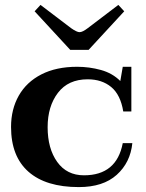

<svg xmlns="http://www.w3.org/2000/svg" viewBox="-20 -752 596 782"><path d="M121 -706 145 -732 270 -637Q293 -621 304 -621Q316 -621 337 -637L462 -732L486 -706L341 -549H266ZM25 -235Q25 -307 56.5 -362.5Q88 -418 148.5 -449Q209 -480 294 -480Q344 -480 391 -467Q438 -454 470 -422L480 -480H515V-298H482Q471 -366 433 -397.5Q395 -429 337 -429Q258 -429 216 -374Q174 -319 174 -234Q174 -147 213 -92.5Q252 -38 322 -38Q455 -38 480 -169H519Q511 -90 455.5 -40Q400 10 301 10Q167 10 96 -52.5Q25 -115 25 -235Z"/></svg>

Font: Taviraj SemiBold
Style: Regular
Weight: 600
Designer: Katatrad Team
Foundry: CadsonDemak
Version: Version 1.001